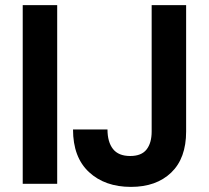

<svg xmlns="http://www.w3.org/2000/svg" viewBox="-20 -720 818 752"><path d="M69 0V-700H204V0ZM493 12Q391 12 328.5 -46Q266 -104 266 -213H401Q401 -164 422.5 -136.5Q444 -109 490 -109Q534 -109 554 -134.5Q574 -160 574 -205V-700H709V-205Q709 -100 650.5 -44Q592 12 493 12Z"/></svg>

Font: DM Sans
Style: Bold
Weight: 700
Designer: Colophon Foundry, Jonny Pinhorn
Foundry: Colophon Foundry
Version: Version 4.004; ttfautohint (v1.8.4.7-5d5b)